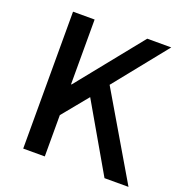

<svg xmlns="http://www.w3.org/2000/svg" viewBox="-132 -853 926 970"><g transform="rotate(20 331.5 -368.0)"><path d="M97 0H213V-222L326 -360L534 0H663L397 -452L625 -736H496L216 -388H213V-736H97Z"/></g></svg>

Font: Noto Sans CJK KR Medium
Style: Regular
Weight: 500
Designer: Ryoko NISHIZUKA (kana & ideographs); Paul D. Hunt (Latin, Greek & Cyrillic); Wenlong ZHANG (bopomofo); Sandoll Communica
Foundry: Adobe Systems Incorporated
Version: Version 1.004;PS 1.004;hotconv 1.0.82;makeotf.lib2.5.63406